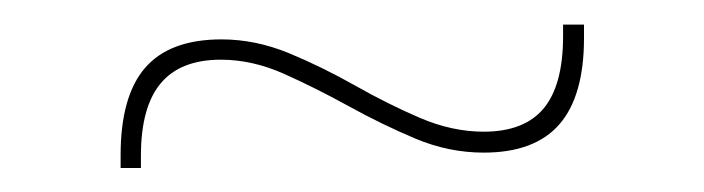

<svg xmlns="http://www.w3.org/2000/svg" viewBox="-20 -370 572 156"><path d="M373 -246Q344.5 -246 317.2 -257.5Q290 -269 263.2 -283.8Q236.5 -298.5 210.8 -310Q185 -321.5 159.5 -321.5Q126.5 -321.5 110.5 -302.2Q94.5 -283 94.5 -243.5V-233.5H78V-244Q78 -292 98 -315Q118 -338 160 -338Q187.5 -338 214.8 -326.8Q242 -315.5 268.5 -300.5Q295 -285.5 321.2 -274.2Q347.5 -263 373 -263Q406 -263 421.8 -282Q437.5 -301 437.5 -340.5V-350H454.5V-339Q454.5 -292 434.5 -269Q414.5 -246 373 -246Z"/></svg>

Font: Anek Latin Thin
Style: Regular
Weight: 250
Designer: Yesha Goshar
Foundry: Ek Type
Version: Version 1.003